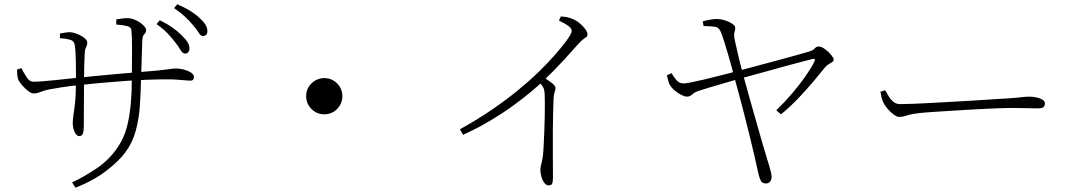

<svg xmlns="http://www.w3.org/2000/svg" viewBox="-20 -831 5040 900"><path d="M847 -580Q835 -581 826 -597Q817 -613 801 -633Q786 -653 765.5 -674.5Q745 -696 714 -718L729 -736Q766 -718 791.5 -699.5Q817 -681 833 -664Q853 -645 861 -630.5Q869 -616 868 -601Q867 -591 861 -585Q855 -579 847 -580ZM318 24Q374 -2 434 -42.5Q494 -83 534 -144Q562 -186 575 -236.5Q588 -287 593 -344Q598 -401 598 -460Q599 -547 599 -603.5Q599 -660 596 -690Q595 -704 575 -709Q555 -714 525 -716V-740Q538 -742 551 -744Q564 -746 575 -746Q592 -746 608 -740Q624 -734 637 -725Q650 -716 657.5 -706.5Q665 -697 665 -691Q665 -681 661 -676.5Q657 -672 652.5 -665.5Q648 -659 647 -641Q646 -618 645 -583.5Q644 -549 643 -515.5Q642 -482 641 -460Q640 -401 636 -339.5Q632 -278 617 -220.5Q602 -163 567 -116Q540 -79 481 -32.5Q422 14 334 49ZM352 -193Q342 -193 335 -203Q328 -213 324.5 -227Q321 -241 321 -252Q321 -272 324.5 -293.5Q328 -315 332 -351.5Q336 -388 336 -453Q336 -467 336 -491Q336 -515 335.5 -542.5Q335 -570 333.5 -593Q332 -616 329 -626Q325 -640 308 -645Q291 -650 261 -652V-674Q272 -676 284.5 -678Q297 -680 307 -680Q318 -680 332 -675.5Q346 -671 359 -664Q372 -657 380.5 -648.5Q389 -640 389 -632Q389 -622 386.5 -616.5Q384 -611 381 -604Q378 -597 377 -581Q377 -572 376 -553.5Q375 -535 374.5 -510Q374 -485 374 -455Q374 -412 373.5 -368.5Q373 -325 373 -292Q373 -259 373 -247Q373 -217 368.5 -205Q364 -193 352 -193ZM137 -393Q127 -393 112 -404.5Q97 -416 84 -431Q71 -446 66 -457Q62 -465 61 -480.5Q60 -496 60 -505L80 -512Q91 -491 104.5 -469.5Q118 -448 136 -448Q153 -448 180.5 -450Q208 -452 239.5 -455.5Q271 -459 300.5 -462Q330 -465 350 -467Q380 -470 415 -473.5Q450 -477 487.5 -480.5Q525 -484 561.5 -487Q598 -490 631 -493Q684 -497 715 -500Q746 -503 762.5 -505.5Q779 -508 788 -509Q797 -510 806 -510Q822 -510 841.5 -505Q861 -500 875 -491Q889 -482 889 -470Q889 -463 885.5 -458Q882 -453 871 -453Q862 -453 848 -454.5Q834 -456 812 -457.5Q790 -459 757 -459Q717 -459 666 -457Q615 -455 559.5 -451Q504 -447 450 -442Q396 -437 349 -432Q302 -427 267 -421.5Q232 -416 206 -411Q187 -407 170 -400Q153 -393 137 -393ZM930 -662Q920 -663 910.5 -679Q901 -695 884 -714Q867 -734 847.5 -752.5Q828 -771 796 -793L811 -811Q848 -795 874 -778.5Q900 -762 917 -745Q936 -728 944.5 -713Q953 -698 952 -683Q952 -672 945.5 -667Q939 -662 930 -662Z M1500 -295Q1477 -295 1457.5 -306.5Q1438 -318 1426.5 -337.5Q1415 -357 1415 -380Q1415 -404 1426.5 -423Q1438 -442 1457.5 -453.5Q1477 -465 1500 -465Q1524 -465 1543 -453.5Q1562 -442 1573.5 -423Q1585 -404 1585 -380Q1585 -357 1573.5 -337.5Q1562 -318 1543 -306.5Q1524 -295 1500 -295Z M2136 -225Q2217 -270 2284.5 -316Q2352 -362 2407.5 -407.5Q2463 -453 2506 -495Q2549 -537 2580.5 -573Q2612 -609 2633 -637Q2660 -674 2660 -685Q2660 -696 2648 -706.5Q2636 -717 2600 -735L2609 -754Q2624 -753 2637.5 -750.5Q2651 -748 2664 -742Q2680 -736 2696 -723Q2712 -710 2723 -695Q2734 -680 2734 -669Q2734 -662 2729 -658Q2724 -654 2714.5 -647.5Q2705 -641 2691 -625Q2662 -592 2621.5 -548Q2581 -504 2525 -450Q2505 -431 2470 -401.5Q2435 -372 2387 -337Q2339 -302 2279 -266Q2219 -230 2150 -199ZM2552 38Q2540 38 2531 25.5Q2522 13 2517.5 -4Q2513 -21 2513 -34Q2513 -48 2517.5 -63Q2522 -78 2525 -103Q2527 -120 2528.5 -150.5Q2530 -181 2531.5 -217Q2533 -253 2533.5 -288.5Q2534 -324 2534 -352Q2534 -380 2533 -393Q2532 -410 2526.5 -421Q2521 -432 2502 -451L2525 -471Q2547 -457 2565.5 -443Q2584 -429 2584 -418Q2584 -410 2580 -399.5Q2576 -389 2575 -372Q2572 -297 2571.5 -224Q2571 -151 2571.5 -92.5Q2572 -34 2572 -2Q2572 24 2567.5 31Q2563 38 2552 38Z M3570 29Q3553 29 3546.5 16.5Q3540 4 3535 -17Q3528 -51 3517 -98Q3506 -145 3493 -198Q3480 -251 3466.5 -303.5Q3453 -356 3441 -400Q3429 -444 3421 -473Q3418 -487 3410 -515.5Q3402 -544 3392.5 -577.5Q3383 -611 3373.5 -640Q3364 -669 3358 -683Q3349 -703 3331.5 -705.5Q3314 -708 3278 -709L3274 -731Q3292 -736 3309.5 -739Q3327 -742 3339 -742Q3355 -742 3370 -738Q3385 -734 3397.5 -728Q3410 -722 3418 -715.5Q3426 -709 3426 -703Q3427 -691 3423.5 -682.5Q3420 -674 3422 -654Q3425 -640 3431.5 -610.5Q3438 -581 3446.5 -546Q3455 -511 3463 -482Q3476 -433 3492.5 -375Q3509 -317 3525 -260.5Q3541 -204 3554.5 -157.5Q3568 -111 3576 -85Q3581 -69 3586 -52.5Q3591 -36 3594 -23Q3597 -10 3597 -4Q3597 10 3590.5 19.5Q3584 29 3570 29ZM3619 -314Q3658 -352 3693 -393Q3728 -434 3755 -472.5Q3782 -511 3796 -539Q3802 -552 3799 -554Q3796 -556 3787 -554Q3771 -550 3740 -542Q3709 -534 3669 -523Q3629 -512 3587.5 -500.5Q3546 -489 3509 -479Q3472 -469 3447 -462Q3415 -453 3376 -441.5Q3337 -430 3304.5 -420.5Q3272 -411 3261 -407Q3237 -400 3225.5 -389Q3214 -378 3200 -378Q3190 -378 3174 -386Q3158 -394 3143 -406.5Q3128 -419 3120 -433Q3116 -439 3113 -450Q3110 -461 3106 -478L3128 -488Q3136 -474 3149 -457.5Q3162 -441 3181 -440Q3189 -439 3214.5 -444Q3240 -449 3277 -457.5Q3314 -466 3356 -477Q3398 -488 3438 -498Q3471 -507 3520 -520Q3569 -533 3620.5 -547Q3672 -561 3714 -572.5Q3756 -584 3775 -590Q3791 -595 3799 -604Q3807 -613 3817 -613Q3828 -613 3840 -605.5Q3852 -598 3863 -587.5Q3874 -577 3881 -567Q3888 -557 3888 -552Q3888 -545 3881 -540Q3874 -535 3864.5 -530Q3855 -525 3848 -516Q3828 -491 3796.5 -453.5Q3765 -416 3726 -374.5Q3687 -333 3641 -295Z M4195 -283Q4184 -283 4168 -295Q4152 -307 4138.5 -323.5Q4125 -340 4119 -354Q4114 -367 4111.5 -377.5Q4109 -388 4107 -401L4129 -408Q4138 -392 4147.5 -377Q4157 -362 4169.5 -352.5Q4182 -343 4200 -343Q4221 -343 4262 -344.5Q4303 -346 4355 -349Q4407 -352 4461.5 -355Q4516 -358 4565 -361Q4614 -364 4648 -366.5Q4682 -369 4692 -369Q4742 -372 4764.5 -375Q4787 -378 4806 -378Q4821 -378 4838 -374.5Q4855 -371 4866.5 -364Q4878 -357 4878 -346Q4878 -336 4872 -329.5Q4866 -323 4843 -323Q4818 -323 4789.5 -324Q4761 -325 4718 -325Q4701 -325 4658.5 -323.5Q4616 -322 4561 -319Q4506 -316 4450.5 -312.5Q4395 -309 4349.5 -306Q4304 -303 4282 -300Q4257 -297 4242.5 -293Q4228 -289 4218 -286Q4208 -283 4195 -283Z"/></svg>

Font: Noto Serif SC ExtraLight
Style: Regular
Weight: 200
Designer: Ryoko NISHIZUKA 西塚涼子 (kana & ideographs); Frank Grießhammer (Latin, Greek & Cyrillic); Wenlong ZHANG 张文龙 (bopomofo); San
Foundry: Adobe
Version: Version 2.002-H1;hotconv 1.1.0;makeotfexe 2.6.0